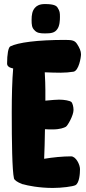

<svg xmlns="http://www.w3.org/2000/svg" viewBox="-20 -918 425 948"><path d="M151 -768C162 -756 176 -753 202 -753C232 -753 250 -756 262 -773C275 -789 276 -819 276 -834C276 -856 275 -863 265 -879C260 -888 250 -898 202 -898C176 -898 162 -890 154 -881C139 -866 136 -844 136 -820C136 -796 137 -781 151 -768ZM331 -146C289 -146 240 -141 198 -134C200 -174 201 -225 202 -280C214 -279 227 -279 240 -279C276 -279 296 -287 305 -292C314 -297 343 -348 343 -375C343 -392 338 -408 333 -414C325 -421 298 -426 272 -426C260 -426 233 -424 204 -421V-474C204 -494 203 -527 201 -561C227 -560 254 -559 279 -559C302 -559 324 -561 343 -564C369 -569 380 -634 380 -650C380 -666 372 -683 361 -700C350 -717 339 -721 303 -721C163 -721 69 -708 31 -689C21 -684 15 -650 15 -604C15 -593 24 -585 37 -582L45 -580C40 -522 38 -443 38 -364C38 -221 40 -76 49 -37C51 -29 66 -18 88 -10C90 -9 92 -8 95 -8C115 -2 172 10 241 10C284 10 341 3 353 -4C372 -15 375 -61 375 -83C375 -105 355 -146 331 -146Z"/></svg>

Font: Manosque
Style: Regular
Weight: 400
Designer: Ariel Martín Pérez
Foundry: Ariel Martín Pérez
Version: Version 1.005;hotconv 1.0.109;makeotfexe 2.5.65596